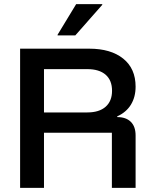

<svg xmlns="http://www.w3.org/2000/svg" viewBox="-20 -911 743 931"><path d="M77.5 0V-675H412.5Q517.5 -675 577.5 -626.7Q637.5 -578.3 637.5 -490.8Q637.5 -440.8 615 -403.8Q592.5 -366.7 548.3 -346.7V-343.3Q590.8 -343.3 614.2 -320.4Q637.5 -297.5 637.5 -254.2V0H522.5V-267.5H193.3V0ZM193.3 -365.8H403.3Q460.8 -365.8 492.1 -393.3Q523.3 -420.8 523.3 -470.8Q523.3 -521.7 492.1 -548.8Q460.8 -575.8 403.3 -575.8H193.3ZM259.2 -739.2V-742.5L349.2 -890.8H475.8V-887.5L345 -739.2Z"/></svg>

Font: Funnel Display Medium
Style: Regular
Weight: 500
Designer: NORD ID, Kristian Moeller
Foundry: Dicotype
Version: Version 1.000